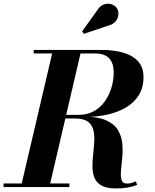

<svg xmlns="http://www.w3.org/2000/svg" viewBox="-57 -1023 845 1050"><path d="M57.2 0 232.7 -750H387.8L212.8 0ZM-37.5 0V-19.5H322.3V0ZM577.3 7.5Q525.3 7.5 497.5 -8.6Q469.8 -24.7 459.1 -52.1Q448.5 -79.5 448.6 -113.5Q448.8 -147.5 452.9 -183.7Q457 -220 458.6 -254Q460.3 -288 452.6 -315.4Q445 -342.7 421.8 -358.9Q398.5 -375 352.5 -375H272.5V-385.5H397.8Q476.5 -385.5 521.6 -365.8Q566.8 -346 587 -313.2Q607.3 -280.5 611.4 -241.4Q615.5 -202.2 611.8 -163.2Q608 -124.2 604.9 -91.5Q601.8 -58.7 607.8 -39Q613.8 -19.2 638 -19.2Q652 -19.2 663.4 -22.9Q674.8 -26.5 686.5 -31.2L692.8 -11.5Q665.8 -1.5 638.8 3Q611.8 7.5 577.3 7.5ZM272.5 -383V-395H372.8Q415 -395 446.9 -410.1Q478.8 -425.3 501.3 -450.3Q523.8 -475.3 537.9 -505.6Q552 -536 558.5 -567.3Q565 -598.5 565 -625Q565 -643.5 561.1 -662Q557.2 -680.5 546.6 -696.1Q536 -711.8 515.7 -721.1Q495.5 -730.5 462.5 -730.5H127.5V-750H497.5Q563 -750 615.1 -735.5Q667.3 -721 697.5 -688.2Q727.8 -655.5 727.8 -600Q727.8 -530.5 687.1 -482Q646.5 -433.5 572.4 -408.2Q498.3 -383 397.8 -383ZM402 -838 391.8 -851 477.5 -970.5Q489 -988 503.9 -995.5Q518.8 -1003 534.1 -1002.6Q549.5 -1002.3 562.3 -995.8Q575 -989.3 581.8 -979Q592.5 -963 590.5 -942.9Q588.5 -922.7 575 -906.2Q561.5 -889.7 537.5 -883.7Z"/></svg>

Font: Bodoni Moda
Style: Italic
Weight: 400
Italic angle: -13°
Designer: Owen Earl
Foundry: indestructible type
Version: Version 2.005